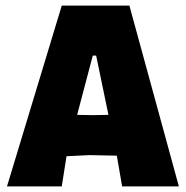

<svg xmlns="http://www.w3.org/2000/svg" viewBox="-20 -667 666 687"><path d="M201 0 218 -108 300 -112 398 -110 417 0H620L443 -647H201L5 0ZM312 -468H324L368 -256L312 -255L256 -256Z"/></svg>

Font: Luna Sans Black
Style: Regular
Weight: 900
Designer: Juan Pablo del Peral
Foundry: Huerta Tipografica
Version: Version 2.001; ttfautohint (v1.5)